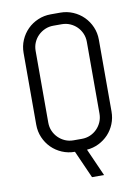

<svg xmlns="http://www.w3.org/2000/svg" viewBox="-94 -773 722 990"><g transform="rotate(-10 267.0 -278.0)"><path d="M463.9 -162.1Q463.9 -127.9 451.7 -97.7Q439.5 -67.4 418 -44.4Q396.5 -21.5 367.4 -7.1Q338.4 7.3 305.2 9.8L369.1 153.8H306.2L242.2 9.8Q206.5 9.8 175 -3.7Q143.6 -17.1 120.1 -40.5Q96.7 -64 83.3 -95.2Q69.8 -126.5 69.8 -162.1V-538.1Q69.8 -573.7 83.3 -605Q96.7 -636.2 120.1 -659.7Q143.6 -683.1 175 -696.5Q206.5 -710 242.2 -710H292Q327.6 -710 358.9 -696.5Q390.1 -683.1 413.6 -659.7Q437 -636.2 450.4 -605Q463.9 -573.7 463.9 -538.1V-162.1ZM400.9 -538.1Q400.9 -561.5 392.1 -581.8Q383.3 -602.1 368.2 -617.2Q353 -632.3 332.8 -641.1Q312.5 -649.9 289.1 -649.9H245.1Q221.7 -649.9 201.4 -641.1Q181.2 -632.3 165.8 -617.2Q150.4 -602.1 141.6 -581.8Q132.8 -561.5 132.8 -538.1V-162.1Q132.8 -138.7 141.6 -118.4Q150.4 -98.1 165.8 -82.8Q181.2 -67.4 201.4 -58.6Q221.7 -49.8 245.1 -49.8H289.1Q312.5 -49.8 332.8 -58.6Q353 -67.4 368.2 -82.8Q383.3 -98.1 392.1 -118.4Q400.9 -138.7 400.9 -162.1Z"/></g></svg>

Font: Abel
Style: Regular
Weight: 400
Designer: Matthew Desmond
Foundry: Matthew Desmond
Version: Version 1.003